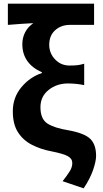

<svg xmlns="http://www.w3.org/2000/svg" viewBox="-20 -818 561 1049"><path d="M437 211 322 172Q348 139 361.5 117Q375 95 375 73Q375 49 351 35.5Q327 22 262 9Q203 -2 155 -26.5Q107 -51 78.5 -95Q50 -139 50 -210Q50 -285 96.5 -341Q143 -397 209 -419V-423Q102 -471 102 -577Q102 -612 117.5 -642Q133 -672 162 -691Q158 -691 153 -691Q123 -689 94.5 -687.5Q66 -686 23 -682V-798H494V-682H362Q314 -682 281.5 -653Q249 -624 249 -573Q249 -527 281 -493.5Q313 -460 359 -460Q383 -460 400 -461.5Q417 -463 440 -470V-353Q396 -362 351 -362Q290 -362 245.5 -326.5Q201 -291 201 -232Q201 -167 240 -142.5Q279 -118 355 -106Q442 -90 473.5 -59Q505 -28 505 34Q505 62 489 109.5Q473 157 437 211Z"/></svg>

Font: Source Han Sans CN Bold
Style: Bold
Weight: 700
Designer: Ryoko NISHIZUKA 西塚涼子 (kana & ideographs); Paul D. Hunt (Latin, Greek & Cyrillic); Wenlong ZHANG 张文龙 (bopomofo); Sandoll 
Foundry: Adobe Systems Incorporated
Version: Version 1.00;May 30, 2023;FontCreator 11.5.0.2422 32-bit